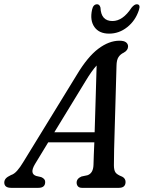

<svg xmlns="http://www.w3.org/2000/svg" viewBox="-56 -902 690 922"><path d="M112 -114Q84.5 -68 118 -57L142 -51.5Q161.5 -43 161 -28Q161 0 128.5 0H-2.5Q-35.5 0 -35.5 -26Q-35 -37 -28 -45Q-21 -53 -3 -61.5Q12 -66 26.5 -82.5Q41 -99 55 -122.5L313 -543Q364.5 -629 416 -667.8Q467.5 -706.5 517.5 -706.5Q539.5 -706.5 549.2 -698.8Q559 -691 559 -679Q559 -660.5 538 -649Q522 -641.5 513 -627.8Q504 -614 503.5 -587Q502.5 -549.5 501 -499.2Q499.5 -449 498 -393.5Q496.5 -338 494.8 -283.8Q493 -229.5 492 -184Q491 -138.5 491 -108.5Q491 -86 498 -74.8Q505 -63.5 531 -53.5Q547 -45 547 -28Q546.5 0 515 0H337.5Q324.5 0 318.2 -7.2Q312 -14.5 312 -25Q312 -44.5 335.5 -54.5L364 -60.5Q392 -70 393 -111.5Q393.5 -132 394.5 -159.2Q395.5 -186.5 397 -218.5H175.5ZM354.5 -512 205 -267H398.5Q401 -346 403.5 -432.5Q406 -519 408 -587.5Q396 -574.5 382.8 -555.8Q369.5 -537 354.5 -512ZM484 -801Q534 -801 576 -865.5Q589.5 -881.5 600.5 -881.5Q620.5 -881.5 611 -853.5Q594.5 -803 555.2 -771.8Q516 -740.5 468 -740.5Q420 -740.5 397.5 -772.2Q375 -804 386 -855Q391.5 -881.5 410.5 -881.5Q422 -881.5 426.5 -865.5Q429 -801 484 -801Z"/></svg>

Font: Fraunces 144pt SuperSoft
Style: Italic
Weight: 400
Italic angle: -16°
Version: Version 1.000;[b76b70a41]